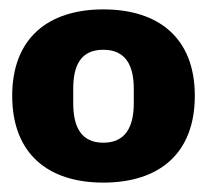

<svg xmlns="http://www.w3.org/2000/svg" viewBox="-20 -718 440 409"><path d="M200 -329C318 -329 395 -390 395 -514C395 -637 318 -698 200 -698C83 -698 6 -637 6 -514C6 -390 83 -329 200 -329ZM200 -414C154 -414 136 -446 136 -498V-529C136 -577 151 -612 200 -612C246 -612 265 -581 265 -529V-498C265 -446 246 -414 200 -414Z"/></svg>

Font: Archivo Black
Style: Regular
Weight: 900
Designer: Hector Gatti
Foundry: Omnibus-Type
Version: Version 2.001